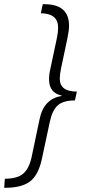

<svg xmlns="http://www.w3.org/2000/svg" viewBox="-82 -734 414 912"><path d="M-57 158Q19 158 59 129Q99 100 116 25L155 -157Q167 -212 193.5 -234.5Q220 -257 274 -257L283 -299Q202 -299 202 -360Q202 -381 208 -409L239 -556Q246 -590 246 -612Q246 -714 129 -714H121L112 -671Q194 -670 194 -603Q194 -582 189 -557L157 -406Q151 -381 151 -357Q151 -293 211 -280V-278Q126 -265 106 -168L68 13Q56 67 28 91Q0 115 -59 115L-62 158Z"/></svg>

Font: Noto Sans Display Condensed Light
Style: Italic
Weight: 300
Width: 3
Designer: Monotype Design team
Foundry: Monotype Imaging Inc.
Version: 1.000